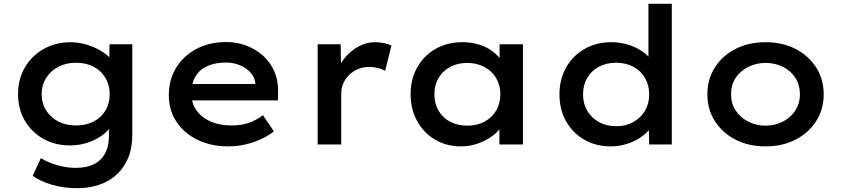

<svg xmlns="http://www.w3.org/2000/svg" viewBox="-20 -760 4428 1010"><path d="M387 230Q314 230 252 211.5Q190 193 152 165L195 72Q216 85 244.5 96.5Q273 108 307.5 115.5Q342 123 380 123Q434 123 472.5 104.5Q511 86 532 48.5Q553 11 553 -43V-124L571 -117Q564 -87 531.5 -59Q499 -31 451 -13Q403 5 349 5Q269 5 207.5 -30Q146 -65 110.5 -125.5Q75 -186 75 -265Q75 -344 111 -405.5Q147 -467 210 -502.5Q273 -538 354 -538Q381 -538 411.5 -531.5Q442 -525 470.5 -513Q499 -501 523 -485Q547 -469 562 -450.5Q577 -432 580 -413L554 -405L556 -527H676V-52Q676 18 654.5 70Q633 122 594 158Q555 194 502 212Q449 230 387 230ZM380 -100Q433 -100 473 -121Q513 -142 535 -179Q557 -216 557 -264Q557 -313 534.5 -350.5Q512 -388 472.5 -409Q433 -430 380 -430Q327 -430 286.5 -408.5Q246 -387 222.5 -349.5Q199 -312 199 -264Q199 -217 222.5 -179.5Q246 -142 286.5 -121Q327 -100 380 -100Z M1181 10Q1089 10 1018 -25Q947 -60 907.5 -120.5Q868 -181 868 -259Q868 -323 891 -374Q914 -425 954.5 -462Q995 -499 1050 -519Q1105 -539 1169 -539Q1227 -539 1277.5 -519.5Q1328 -500 1365.5 -465.5Q1403 -431 1423.5 -383.5Q1444 -336 1443 -279L1442 -232H959L936 -318H1339L1323 -303V-325Q1319 -356 1297 -379.5Q1275 -403 1241.5 -417Q1208 -431 1169 -431Q1114 -431 1073 -413.5Q1032 -396 1009.5 -360Q987 -324 987 -268Q987 -217 1013.5 -179.5Q1040 -142 1087.5 -121Q1135 -100 1198 -100Q1252 -100 1291 -114.5Q1330 -129 1363 -154L1421 -69Q1392 -46 1353 -28Q1314 -10 1270 0Q1226 10 1181 10Z M1651 0V-527H1772L1775 -349L1750 -373Q1763 -419 1794.5 -456.5Q1826 -494 1867 -516Q1908 -538 1952 -538Q1977 -538 2001 -533Q2025 -528 2039 -520L2006 -387Q1990 -397 1967.5 -402.5Q1945 -408 1922 -408Q1890 -408 1863 -396.5Q1836 -385 1816.5 -365.5Q1797 -346 1786 -321.5Q1775 -297 1775 -269V0Z M2405 10Q2328 10 2268.5 -25.5Q2209 -61 2174.5 -123Q2140 -185 2140 -265Q2140 -344 2175 -406Q2210 -468 2271.5 -503Q2333 -538 2412 -538Q2459 -538 2498.5 -526Q2538 -514 2567.5 -492.5Q2597 -471 2615 -445.5Q2633 -420 2637 -392L2608 -395V-527H2731V0H2607V-134L2634 -133Q2629 -108 2609.5 -82.5Q2590 -57 2558.5 -36.5Q2527 -16 2488 -3Q2449 10 2405 10ZM2438 -99Q2489 -99 2528.5 -120Q2568 -141 2590 -178.5Q2612 -216 2612 -265Q2612 -312 2590 -349Q2568 -386 2528.5 -407.5Q2489 -429 2438 -429Q2386 -429 2347 -407.5Q2308 -386 2286.5 -349Q2265 -312 2265 -265Q2265 -216 2286.5 -178.5Q2308 -141 2347 -120Q2386 -99 2438 -99Z M3193 10Q3114 10 3053 -25.5Q2992 -61 2957.5 -122.5Q2923 -184 2923 -264Q2923 -343 2958 -405Q2993 -467 3055 -502.5Q3117 -538 3196 -538Q3242 -538 3282.5 -525.5Q3323 -513 3354.5 -492.5Q3386 -472 3404 -447Q3422 -422 3424 -396L3391 -392V-740H3514V0H3395L3392 -132L3416 -127Q3415 -102 3396 -78.5Q3377 -55 3346.5 -35Q3316 -15 3276 -2.5Q3236 10 3193 10ZM3221 -96Q3272 -96 3311.5 -118Q3351 -140 3373 -177.5Q3395 -215 3395 -264Q3395 -312 3373 -350Q3351 -388 3311.5 -409Q3272 -430 3221 -430Q3170 -430 3130.5 -409Q3091 -388 3069 -350Q3047 -312 3047 -264Q3047 -215 3069 -177.5Q3091 -140 3130.5 -118Q3170 -96 3221 -96Z M4007 10Q3918 10 3849 -25.5Q3780 -61 3740.5 -123Q3701 -185 3701 -264Q3701 -343 3740.5 -405Q3780 -467 3849 -502.5Q3918 -538 4007 -538Q4096 -538 4165 -502.5Q4234 -467 4273.5 -405Q4313 -343 4313 -264Q4313 -185 4273.5 -123Q4234 -61 4165 -25.5Q4096 10 4007 10ZM4007 -99Q4058 -99 4099.5 -121Q4141 -143 4164.5 -180Q4188 -217 4188 -264Q4188 -312 4164.5 -349.5Q4141 -387 4099.5 -408Q4058 -429 4007 -429Q3957 -429 3915 -407.5Q3873 -386 3849 -349Q3825 -312 3826 -264Q3825 -217 3849 -180Q3873 -143 3915 -121Q3957 -99 4007 -99Z"/></svg>

Font: Lexend Exa Medium
Style: Regular
Weight: 500
Designer: Bonnie Shaver-Troup, Thomas Jockin
Foundry: Lexend
Version: Version 1.007